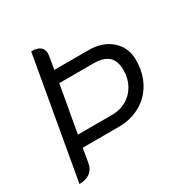

<svg xmlns="http://www.w3.org/2000/svg" viewBox="-163 -835 947 979"><g transform="rotate(-30 310.5 -345.5)"><path d="M152 -700Q221 -700 221 -647Q221 -642 219 -630L207 -559H409Q491 -559 542 -513.5Q593 -468 593 -395Q593 -321 561.5 -263.5Q530 -206 473.5 -174.5Q417 -143 344 -143H134L120 -61Q114 -27 90.5 -9Q67 9 27 9ZM348 -213Q395 -213 432.5 -235Q470 -257 491 -295.5Q512 -334 512 -382Q512 -437 483.5 -462.5Q455 -488 396 -488H195L146 -213Z"/></g></svg>

Font: K2D Light
Style: Italic
Weight: 300
Italic angle: -10°
Designer: Katatrad Aksorn Co.,Ltd.
Foundry: Cadson Demak Co.,Ltd.
Version: Version 1.000; ttfautohint (v1.6)